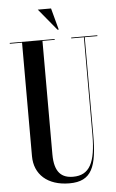

<svg xmlns="http://www.w3.org/2000/svg" viewBox="-58 -890 566 937"><g transform="rotate(-5 225.0 -421.0)"><path d="M228.5 -850H163.5L251 -744H257ZM442 -700H314V-696H376V-219.5C376 -82 345 -22.5 264.5 -22.5C209.5 -22.5 173 -50.5 173 -140V-696H233V-700H13V-696H73V-140C73 -51 136.5 8 244 8C354 8 380 -61.5 380 -219.5V-696H442Z"/></g></svg>

Font: Picaflor 96 pt
Style: Regular
Weight: 400
Designer: Ariel Martín Pérez
Foundry: Tunera Type Foundry
Version: Version 1.000;hotconv 1.0.109;makeotfexe 2.5.65596